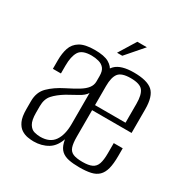

<svg xmlns="http://www.w3.org/2000/svg" viewBox="-150 -760 860 889"><g transform="rotate(30 280.0 -316.0)"><path d="M147 4Q133 4 115 1Q97 -2 81 -12.5Q65 -23 54.5 -45.5Q44 -68 44 -109V-152Q44 -200 74 -229.5Q104 -259 150 -282Q188 -301 212.5 -316Q237 -331 249 -347Q261 -363 261 -382V-411Q261 -438 250 -451.5Q239 -465 220.5 -470Q202 -475 182 -475Q132 -475 116 -449Q100 -423 100 -374V-332H57V-378Q57 -415 66.5 -443.5Q76 -472 103 -488.5Q130 -505 182 -505Q233 -505 258 -490.5Q283 -476 291 -452.5Q299 -429 299 -400V-47L271 -85Q256 -36 223 -16Q190 4 147 4ZM163 -30Q214 -30 237 -63Q260 -96 260 -154V-320Q249 -302 222 -287.5Q195 -273 167 -257Q131 -235 111 -212.5Q91 -190 91 -152V-117Q91 -77 102.5 -58Q114 -39 131 -34.5Q148 -30 163 -30ZM391 2Q357 2 333 -3Q309 -8 294 -21.5Q279 -35 272 -61Q265 -87 265 -129V-383Q265 -448 294 -476.5Q323 -505 391 -505Q462 -505 491.5 -479Q521 -453 521 -383V-257H310V-115Q310 -80 316.5 -61Q323 -42 340.5 -34.5Q358 -27 391 -27Q423 -27 441 -35.5Q459 -44 466 -64.5Q473 -85 473 -121V-175H521V-135Q521 -92 514 -65.5Q507 -39 491.5 -24Q476 -9 451 -3.5Q426 2 391 2ZM310 -284H473V-386Q473 -433 457 -454Q441 -475 391 -475Q343 -475 326.5 -454Q310 -433 310 -386ZM277 -545 333 -636H384L305 -545Z"/></g></svg>

Font: Alumni Sans Light
Style: Regular
Weight: 300
Version: Version 1.018